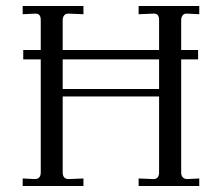

<svg xmlns="http://www.w3.org/2000/svg" viewBox="-20 -617 736 637"><path d="M55.2 -24.9 95.2 -22.9Q115.2 -22.9 115.2 -44.9V-550.8Q115.2 -562 110.6 -567.1Q106 -572.3 96.2 -571.8L55.2 -569.8V-597.2H256.8V-569.8L208 -571.8H206.1Q197.3 -571.8 192.9 -565.9Q188 -559.6 188 -550.8V-321.8H507.8V-550.8Q507.8 -562 503.2 -567.1Q498.5 -572.3 488.8 -571.8L439.9 -569.8V-597.2H641.1V-569.8L600.1 -571.8H598.1Q590.3 -571.8 585.9 -565.9Q581.1 -559.6 581.1 -550.8V-44.9Q581.1 -24.4 600.1 -22.9L641.1 -24.9V0H439.9V-24.9L488.8 -22.9Q507.8 -22.9 507.8 -44.9V-296.9H188V-44.9Q188 -22.9 208 -22.9L256.8 -24.9V0H55.2ZM57.1 -419.9V-451.2H637.2V-419.9Z"/></svg>

Font: Unna Light
Style: Regular
Weight: 300
Designer: Jorge de Buen Unna
Foundry: Omnibus-Type
Version: Version 2.007;PS 002.007;hotconv 1.0.88;makeotf.lib2.5.64775